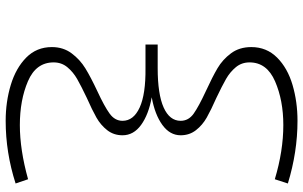

<svg xmlns="http://www.w3.org/2000/svg" viewBox="-216 -686 1069 677"><g transform="rotate(90 318.5 -347.5)"><path d="M612 88 627 132Q518 167 406 167Q339 167 279.5 149Q220 131 183 94.5Q146 58 146 4Q146 -36 168 -65.5Q190 -95 221 -114Q252 -133 301 -156Q355 -181 380.5 -199.5Q406 -218 406 -245Q406 -284 359 -305.5Q312 -327 220 -326H137V-369H220Q312 -369 359 -390Q406 -411 406 -450Q406 -478 380.5 -496Q355 -514 301 -539Q251 -562 220.5 -580Q190 -598 168 -627.5Q146 -657 146 -699Q146 -753 183 -790Q220 -827 279.5 -844.5Q339 -862 406 -862Q516 -862 627 -828L612 -782Q512 -812 421 -812Q334 -812 267 -783Q200 -754 200 -693Q200 -665 217 -644.5Q234 -624 258.5 -610Q283 -596 325 -576Q368 -557 394.5 -542Q421 -527 439 -504Q457 -481 457 -450Q457 -412 420.5 -385.5Q384 -359 323 -348Q384 -337 420.5 -310.5Q457 -284 457 -245Q457 -214 439 -191Q421 -168 394.5 -153Q368 -138 325 -119Q283 -99 258.5 -85Q234 -71 217 -50.5Q200 -30 200 -2Q200 60 266.5 88.5Q333 117 421 117Q508 117 612 88Z"/></g></svg>

Font: BioRhyme Expanded Light
Style: Regular
Weight: 300
Width: 7
Designer: Aoife Mooney
Foundry: Aoife Mooney Type
Version: Version 1.000